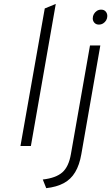

<svg xmlns="http://www.w3.org/2000/svg" viewBox="-20 -742 566 976"><path d="M84 0 207.5 -699 263.5 -722 137 0ZM215 214.5 197.5 170.5Q264 163 296.8 134.2Q329.5 105.5 340.5 41L437.5 -511H490L393.5 41.5Q384 96.5 362.2 133Q340.5 169.5 304.2 189Q268 208.5 215 214.5ZM482.5 -617Q468.5 -617 460 -626.2Q451.5 -635.5 451.5 -648.5Q451.5 -660.5 457.2 -670.5Q463 -680.5 472.5 -686.8Q482 -693 494 -693Q509 -693 517.2 -683.5Q525.5 -674 525.5 -660.5Q525.5 -649 519.8 -639Q514 -629 504.2 -623Q494.5 -617 482.5 -617Z"/></svg>

Font: Overpass ExtraLight
Style: Italic
Weight: 250
Italic angle: -10°
Designer: Delve Withrington, Dave Bailey, Thomas Jockin
Foundry: Delve Fonts LLC
Version: Version 4.000